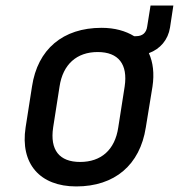

<svg xmlns="http://www.w3.org/2000/svg" viewBox="-20 -660 643 690"><path d="M254 10C392 10 483 -67 504 -202L528 -349C535 -396 530 -436 515 -469C556 -484 584 -517 591 -561L603 -640H521L509 -565C506 -542 492 -530 469 -530H462C431 -549 392 -560 345 -560C206 -560 115 -483 95 -349L72 -202C52 -72 123 10 254 10ZM268 -78C193 -78 159 -121 171 -202L194 -349C206 -429 256 -473 331 -473C406 -473 440 -429 428 -349L405 -202C393 -121 343 -78 268 -78Z"/></svg>

Font: JetBrains Mono Medium
Style: Italic
Weight: 436
Italic angle: -9°
Monospace: yes
Designer: Philipp Nurullin, Konstantin Bulenkov
Foundry: JetBrains
Version: Version 2.305